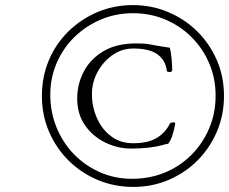

<svg xmlns="http://www.w3.org/2000/svg" viewBox="-20 -743 903 756"><path d="M504 -7Q431 -7 366 -34Q301 -61 251.5 -109.5Q202 -158 173.5 -223.5Q145 -289 145 -365Q145 -441 172.5 -506Q200 -571 249.5 -619.5Q299 -668 364 -695.5Q429 -723 504 -723Q576 -723 641 -696Q706 -669 755.5 -620.5Q805 -572 833.5 -507Q862 -442 862 -365Q862 -291 834.5 -226Q807 -161 758.5 -112Q710 -63 645 -35Q580 -7 504 -7ZM500 -39Q570 -39 630 -64Q690 -89 734.5 -134Q779 -179 804 -238.5Q829 -298 829 -366Q829 -434 804 -493Q779 -552 734.5 -596.5Q690 -641 631 -666Q572 -691 504 -691Q436 -691 377 -666Q318 -641 273 -597Q228 -553 203 -494.5Q178 -436 178 -370Q178 -303 202 -243Q226 -183 269.5 -137.5Q313 -92 372 -65.5Q431 -39 500 -39ZM496 -158Q443 -158 394 -182Q345 -206 314.5 -250Q284 -294 284 -355Q284 -412 310 -461.5Q336 -511 387.5 -541.5Q439 -572 515 -572Q529 -572 542 -571.5Q555 -571 566 -569Q581 -566 601.5 -562.5Q622 -559 649 -555Q658 -513 658 -465Q656 -459 646.5 -459.5Q637 -460 637 -464Q632 -506 600 -529Q568 -552 505 -552Q459 -552 422 -525.5Q385 -499 363.5 -458.5Q342 -418 342 -373Q342 -323 361.5 -278.5Q381 -234 417.5 -206.5Q454 -179 504 -179Q562 -179 596.5 -199.5Q631 -220 650 -258Q652 -260 660 -261Q668 -262 669 -260Q670 -257 670 -255Q664 -225 657.5 -206.5Q651 -188 642 -177Q638 -176 632 -175Q626 -174 618 -171Q594 -165 563.5 -161.5Q533 -158 496 -158Z"/></svg>

Font: Junicode SmExp
Style: Italic
Weight: 400
Width: 6
Italic angle: -11°
Designer: Peter S. Baker
Version: Version 2.205; ttfautohint (v1.8.4)